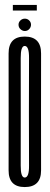

<svg xmlns="http://www.w3.org/2000/svg" viewBox="-20 -754 203 777"><path d="M80 3Q146.5 3 146.2 -65Q146 -133 146 -300.5Q146 -469 146.2 -537.5Q146.5 -606 80 -606Q14.5 -606 14.8 -537.5Q15 -469 15 -300.5Q15 -133 14.8 -65Q14.5 3 80 3ZM80 -35.5Q63.5 -35.5 63.8 -84Q64 -132.5 64 -300.5Q64 -469 63.8 -518.5Q63.5 -568 80 -568Q98 -568 97.5 -518.5Q97 -469 97 -300.5Q97 -132.5 97.5 -84Q98 -35.5 80 -35.5ZM80.5 -628.5Q91 -628.5 98.2 -636.2Q105.5 -644 105.5 -654Q105.5 -664 98.2 -671.2Q91 -678.5 80.5 -678.5Q70 -678.5 62.5 -671.2Q55 -664 55 -654Q55 -643 63 -635.8Q71 -628.5 80.5 -628.5ZM32 -711.5H129V-734H32Z"/></svg>

Font: Anybody UltraCondensed Light
Style: Regular
Weight: 300
Width: 1
Version: Version 1.113;gftools[0.9.25]